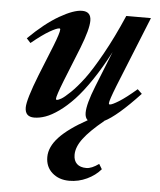

<svg xmlns="http://www.w3.org/2000/svg" viewBox="-51 -490 661 792"><g transform="rotate(5 279.5 -93.5)"><path d="M98.1 11.2Q60.1 11.2 60.1 -27.3Q60.1 -60.1 101.6 -165.5L152.3 -291.5Q173.8 -346.2 173.8 -359.9Q173.8 -364.3 169.9 -364.3Q159.7 -364.3 130.6 -347.7Q101.6 -331.1 56.2 -293.9L39.6 -312Q106.4 -377.9 164.6 -411.4Q222.7 -444.8 257.3 -444.8Q294.4 -444.8 294.4 -406.7Q294.4 -371.6 263.7 -293L206.5 -150.4Q181.2 -85.9 181.2 -73.7Q181.2 -69.8 185.1 -69.8Q190.9 -69.8 203.1 -76.7Q215.3 -83.5 240.2 -107.4Q265.1 -131.3 293.5 -168.9Q321.8 -206.5 361.3 -277.3Q400.9 -348.1 440.4 -439.5H542.5L424.8 -147.9Q400.4 -85.9 400.4 -74.7Q400.4 -69.8 404.3 -69.8Q413.6 -69.8 441.9 -87.4Q470.2 -105 513.7 -142.6L532.2 -125Q439 -25.4 386.7 0H387.7Q331.1 46.4 304.4 81.8Q277.8 117.2 277.8 149.4Q277.8 173.8 291.5 186.8Q305.2 199.7 330.6 199.7Q352.5 199.7 382.3 178.2L395 199.2Q372.6 225.6 337.9 241.9Q303.2 258.3 265.1 258.3Q222.2 258.3 194.3 233.6Q166.5 209 166.5 168.5Q166.5 126.5 204.3 85.9Q242.2 45.4 319.3 2.9Q308.1 -6.8 308.1 -27.3Q308.1 -63.5 338.4 -139.2L397 -286.1Q362.8 -220.2 327.4 -167.7Q292 -115.2 261 -82.3Q230 -49.3 199.7 -27.8Q169.4 -6.3 144.8 2.4Q120.1 11.2 98.1 11.2Z"/></g></svg>

Font: Elstob
Style: Bold Italic
Weight: 700
Italic angle: -20°
Designer: Peter S. Baker
Version: Version 1.015